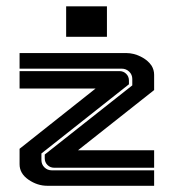

<svg xmlns="http://www.w3.org/2000/svg" viewBox="-20 -598 559 618"><path d="M192.9 -577.6H324.2V-479.5H192.9ZM467.8 -386.7Q476.1 -373 476.1 -357.4V-308.1L231 -114.3H476.1V-58.1H154.3Q141.6 -58.1 132.8 -66.9Q124 -75.7 124 -88.4V-100.6L405.8 -323.2V-343.8Q405.8 -357.9 395.8 -367.4Q385.7 -377 371.6 -377H43V-427.2H386.7Q409.7 -427.2 432.6 -416Q455.6 -404.8 467.8 -386.7ZM395 -326.7 113.3 -104V-83Q113.3 -68.8 123 -59.3Q132.8 -49.8 146.5 -49.8H476.1V0H132.3Q100.1 0 71.5 -19.8Q43 -39.6 43 -69.3V-119.1L287.6 -313H43V-369.1H364.7Q377.4 -369.1 386.2 -360.4Q395 -351.6 395 -338.9Z"/></svg>

Font: Ebtekar Inline 2
Style: Inline-2
Weight: 500
Designer: Arman Khorramak
Foundry: Arman Khorramak
Version: Version 2.000